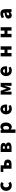

<svg xmlns="http://www.w3.org/2000/svg" viewBox="4585 -5168 830 10040"><g transform="rotate(-90 5000.0 -148.0)"><path d="M323 54C383 54 455 36 511 -13L442 -130C413 -107 379 -90 343 -90C274 -90 222 -150 222 -245C222 -339 271 -399 350 -399C374 -399 396 -390 422 -369L505 -482C462 -519 408 -543 339 -543C180 -543 40 -433 40 -245C40 -56 163 54 323 54Z M1197 -390V40H1431C1569 40 1677 -9 1677 -158C1677 -302 1569 -352 1431 -352H1375V-529H1030V-390ZM1375 -96V-221H1423C1479 -221 1506 -199 1506 -159C1506 -116 1479 -96 1423 -96Z M2316 -529H2072V40H2331C2460 40 2570 -6 2570 -124C2570 -200 2524 -239 2452 -256V-261C2521 -280 2548 -331 2548 -378C2548 -493 2444 -529 2316 -529ZM2245 -77V-192H2321C2375 -192 2397 -167 2397 -136C2397 -102 2377 -77 2322 -77ZM2245 -309V-412H2307C2358 -412 2378 -392 2378 -359C2378 -328 2357 -309 2307 -309Z M3072 -529V247H3250V84L3244 -5C3282 33 3328 54 3376 54C3498 54 3615 -58 3615 -254C3615 -429 3529 -543 3393 -543C3334 -543 3278 -514 3233 -474H3230L3217 -529ZM3250 -125V-350C3280 -383 3307 -398 3340 -398C3403 -398 3432 -351 3432 -251C3432 -137 3388 -92 3334 -92C3307 -92 3278 -100 3250 -125Z M4330 54C4396 54 4474 31 4533 -11L4474 -118C4433 -94 4395 -82 4354 -82C4282 -82 4228 -114 4212 -192H4546C4550 -206 4554 -237 4554 -269C4554 -424 4474 -543 4310 -543C4173 -543 4040 -429 4040 -245C4040 -56 4166 54 4330 54ZM4209 -309C4221 -376 4264 -407 4313 -407C4378 -407 4403 -365 4403 -309Z M5072 -529V40H5227V-92C5227 -154 5214 -279 5209 -344H5213C5229 -295 5253 -230 5269 -181L5332 -9H5427L5488 -181C5504 -230 5528 -293 5544 -344H5549C5542 -279 5530 -154 5530 -92V40H5688V-529H5486L5424 -343C5411 -297 5398 -258 5385 -218H5380C5368 -258 5355 -297 5341 -343L5274 -529Z M6330 54C6396 54 6474 31 6533 -11L6474 -118C6433 -94 6395 -82 6354 -82C6282 -82 6228 -114 6212 -192H6546C6550 -206 6554 -237 6554 -269C6554 -424 6474 -543 6310 -543C6173 -543 6040 -429 6040 -245C6040 -56 6166 54 6330 54ZM6209 -309C6221 -376 6264 -407 6313 -407C6378 -407 6403 -365 6403 -309Z M7072 -529V40H7250V-172H7420V40H7598V-529H7420V-327H7250V-529Z M8072 -529V40H8250V-172H8420V40H8598V-529H8420V-327H8250V-529Z M9216 54C9279 54 9332 25 9379 -17H9384L9396 40H9541V-283C9541 -461 9458 -543 9311 -543C9222 -543 9141 -513 9066 -468L9128 -351C9185 -383 9232 -401 9277 -401C9335 -401 9359 -374 9363 -328C9141 -304 9047 -239 9047 -119C9047 -24 9111 54 9216 54ZM9216 -133C9216 -173 9252 -206 9363 -220V-129C9337 -101 9313 -84 9277 -84C9240 -84 9216 -100 9216 -133Z"/></g></svg>

Font: コーポレート・ロゴ ver3 Bold
Style: Regular
Weight: 700
Designer: [KANA_main] LOGOTYPE.JP [Source Han Sans] Ryoko NISHIZUKA 西塚涼子 (kana, bopomofo & ideographs); Paul D. Hunt (Latin, Greek
Version: Version 12.001;FEAKit 1.0